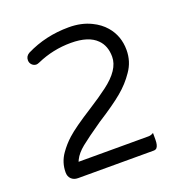

<svg xmlns="http://www.w3.org/2000/svg" viewBox="-123 -796 860 900"><g transform="rotate(-20 306.5 -346.0)"><path d="M517.6 -51.8V-85Q505.4 -77.1 492.2 -77.1H143.6L147.9 -86.9Q161.6 -114.7 194.1 -141.1Q226.6 -167.5 300.8 -218.8Q385.7 -272.9 428.7 -309.1Q471.7 -344.7 502 -389.6Q534.2 -435.5 534.2 -493.2Q534.2 -563.5 490.7 -613.8Q465.3 -643.1 426.8 -661.6Q378.4 -685.5 315.4 -685.5Q200.2 -685.5 102.1 -636.7Q83 -626 83 -605.5Q83 -591.8 92.3 -582.5Q101.6 -573.2 114.3 -573.2Q119.6 -573.2 129.9 -577.6Q210.4 -613.3 299.8 -613.3Q387.7 -613.3 427.7 -572.8Q460 -541 460 -486.3Q460 -421.4 375 -357.9Q336.9 -329.1 280.3 -293Q187 -233.9 149.9 -200.2Q121.1 -174.3 98.1 -141.6Q69.3 -100.6 69.3 -50.8Q69.3 -30.3 82 -18.1Q94.7 -5.9 115.2 -5.9H492.2Q501.5 -5.9 507.3 -11.2Q517.6 -22 517.6 -51.8Z"/></g></svg>

Font: YuPearl-Light
Style: Light
Weight: 300
Designer: Max Yao
Foundry: Max-Everyday
Version: Version 1.011; ttfautohint (v1.8.3)